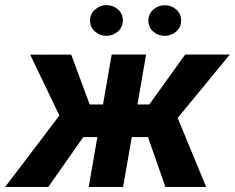

<svg xmlns="http://www.w3.org/2000/svg" viewBox="-56 -746 936 766"><path d="M222.2 -199.2 64.5 -527.8 228 -528.3 301.8 -329.1H404.8L365.7 -199.2ZM289.6 -218.3 136.7 0H-35.6L184.6 -290ZM526.9 -528.3 435.1 0H297.9L389.6 -528.3ZM860.8 -528.3 590.3 -199.2H439.9L446.3 -329.1H539.6L682.6 -528.3ZM604 0 524.4 -227.5 646 -292 766.6 0ZM303.2 -662.6Q302.7 -689 322.3 -707Q341.8 -725.1 367.7 -725.6Q393.6 -726.1 413.6 -709.2Q433.6 -692.4 434.1 -665.5Q434.6 -638.7 415.3 -621.1Q396 -603.5 369.6 -603Q344.2 -602.5 324.2 -619.1Q304.2 -635.7 303.2 -662.6ZM536.1 -662.1Q535.2 -689 554.4 -706.8Q573.7 -724.6 600.1 -725.1Q626 -725.6 646 -709Q666 -692.4 666.5 -665.5Q667.5 -638.7 647.9 -621.1Q628.4 -603.5 602.1 -603Q576.7 -602.5 556.6 -618.9Q536.6 -635.3 536.1 -662.1Z"/></svg>

Font: Roboto
Style: Bold Italic
Weight: 700
Italic angle: -12°
Designer: Christian Robertson
Foundry: Google
Version: Version 3.0